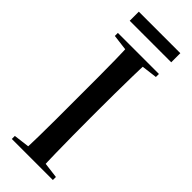

<svg xmlns="http://www.w3.org/2000/svg" viewBox="-262 -823 850 850"><g transform="rotate(45 163.0 -398.0)"><path d="M34 0V-19L138 -32H187L291 -19V0ZM107 0Q109 -40 110 -93Q111 -146 111 -203.5Q111 -261 111 -313V-357Q111 -409 111 -465Q111 -521 110 -572.5Q109 -624 107 -664H219Q217 -624 216 -572Q215 -520 214.5 -464.5Q214 -409 214 -357V-313Q214 -261 214.5 -203.5Q215 -146 216 -93Q217 -40 219 0ZM34 -645V-664H291V-645L187 -632H138ZM33 -739V-796H293V-739Z"/></g></svg>

Font: Source Serif 4 60pt SemiBold
Style: Regular
Weight: 600
Version: Version 4.004;hotconv 1.0.116;makeotfexe 2.5.65601